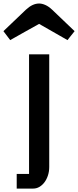

<svg xmlns="http://www.w3.org/2000/svg" viewBox="-74 -825 451 1109"><path d="M93.8 179.7V-511.2H210.4V139.2Q210.4 165 203.1 187.7Q195.8 210.4 183.3 227.3Q170.9 244.1 154.1 254.2Q137.2 264.2 118.2 264.2H22.5V179.7ZM151.9 -687Q110.8 -664.6 68.6 -640.6Q26.4 -616.7 -15.1 -593.3Q-25.9 -608.4 -34.9 -619.6Q-43.9 -630.9 -54.2 -645L75.2 -768.6Q95.2 -787.1 114 -795.9Q132.8 -804.7 151.9 -804.7Q168.9 -804.7 188.2 -796.1Q207.5 -787.6 227.5 -768.6L356.9 -645Q351.1 -637.2 345.9 -631.1Q340.8 -625 336.2 -619.1Q331.5 -613.3 326.7 -607.2Q321.8 -601.1 315.9 -593.3Z"/></svg>

Font: Atomic Age
Style: Regular
Weight: 400
Designer: James Grieshaber
Foundry: James Grieshaber
Version: Version 1.008; ttfautohint (v1.4.1) -l 6 -r 46 -G 0 -x 0 -H 